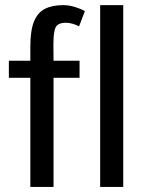

<svg xmlns="http://www.w3.org/2000/svg" viewBox="-20 -740 575 760"><path d="M100.1 0V-432.1H15.1V-499.5H100.1V-555.2Q100.1 -619.1 114.5 -654.8Q128.9 -690.4 158 -705.1Q187 -719.7 230.5 -719.7Q252.9 -719.7 277.3 -712.2Q301.8 -704.6 315.9 -695.8L293 -635.7Q280.8 -642.1 267.3 -646Q253.9 -649.9 240.7 -649.9Q209.5 -649.9 200.4 -632.1Q191.4 -614.3 191.4 -563.5L191.9 -499.5H294.9V-432.1H191.9V0ZM376.5 0V-719.7H467.8V0Z"/></svg>

Font: Pontano Sans Medium
Style: Regular
Weight: 500
Designer: Vernon Adams
Foundry: Vernon Adams
Version: Version 2.001